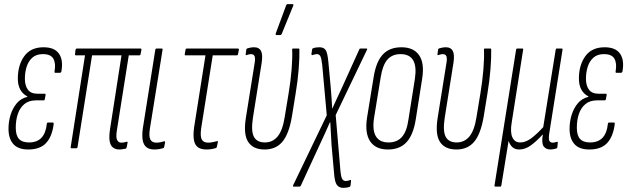

<svg xmlns="http://www.w3.org/2000/svg" viewBox="-20 -715 3029 926"><path d="M116 6Q68 6 44.5 -20Q21 -46 21 -94Q21 -129 31 -161Q41 -193 60.5 -216.5Q80 -240 112 -248V-250Q90 -261 78 -282.5Q66 -304 66 -336Q66 -401 97 -444Q128 -487 190 -487Q243 -487 264.5 -456Q286 -425 276 -370Q274 -364 269 -364H246Q242 -364 243 -370Q250 -409 237.5 -431.5Q225 -454 187 -454Q155 -454 136 -437Q117 -420 108.5 -393Q100 -366 100 -335Q100 -302 114.5 -282.5Q129 -263 160 -263H195Q200 -263 200 -258L196 -236Q195 -231 191 -231H154Q119 -231 97.5 -213Q76 -195 66 -165.5Q56 -136 56 -99Q56 -62 71.5 -45Q87 -28 120 -28Q158 -28 179.5 -50Q201 -72 206 -119Q207 -124 212 -124H235Q239 -124 239 -118Q232 -58 203 -26Q174 6 116 6Z M556 6Q538 6 525.5 -3Q513 -12 509 -33.5Q505 -55 511 -94L566 -448H424L354 -6Q353 0 348 0H324Q320 0 321 -6L390 -448H346Q341 -448 342 -454L344 -474Q346 -481 351 -481H658Q663 -481 662 -474L658 -454Q657 -448 652 -448H601L544 -88Q538 -54 544.5 -40.5Q551 -27 565 -27Q572 -27 577.5 -28Q583 -29 589 -31Q597 -34 595 -25L591 -5Q590 1 586 2Q579 3 571.5 4.5Q564 6 556 6Z M724 6Q701 6 687 -4.5Q673 -15 668.5 -37.5Q664 -60 669 -97L729 -475Q730 -481 736 -481H759Q766 -481 764 -475L703 -95Q697 -56 705.5 -41.5Q714 -27 734 -27Q745 -27 753.5 -29Q762 -31 770 -33Q777 -36 776 -28L772 -7Q771 -2 768 -1Q759 2 748 4Q737 6 724 6Z M975 6Q950 6 935 -4.5Q920 -15 915.5 -38.5Q911 -62 916 -100L971 -448H875Q870 -448 871 -454L875 -476Q876 -481 880 -481H1127Q1133 -481 1132 -474L1128 -454Q1127 -448 1122 -448H1006L950 -95Q945 -56 953.5 -41.5Q962 -27 984 -27Q995 -27 1006.5 -29.5Q1018 -32 1026 -34Q1031 -36 1031 -31L1026 -7Q1026 -3 1021 -1Q1013 2 1000.5 4Q988 6 975 6Z M1256 6Q1201 6 1177 -30.5Q1153 -67 1166 -148L1208 -410Q1212 -433 1208 -443.5Q1204 -454 1190 -454Q1185 -454 1179.5 -452.5Q1174 -451 1168 -449Q1164 -448 1165 -454L1168 -476Q1169 -481 1174 -482Q1180 -484 1188.5 -485.5Q1197 -487 1206 -487Q1230 -487 1239 -469Q1248 -451 1242 -412L1200 -148Q1190 -83 1204.5 -55.5Q1219 -28 1258 -28Q1295 -28 1319 -57Q1343 -86 1353 -150L1372 -265Q1382 -325 1386.5 -381.5Q1391 -438 1389 -476Q1389 -481 1394 -481H1420Q1424 -481 1424 -476Q1425 -439 1420.5 -381.5Q1416 -324 1406 -265L1388 -154Q1374 -70 1342.5 -32Q1311 6 1256 6ZM1313 -546Q1310 -546 1309.5 -548Q1309 -550 1310 -554L1360 -689Q1361 -692 1363 -693.5Q1365 -695 1368 -695H1391Q1394 -695 1395 -693Q1396 -691 1394 -687L1339 -552Q1337 -546 1330 -546Z M1635 191Q1615 191 1604.5 176.5Q1594 162 1591 119L1579 -16Q1578 -43 1576 -70.5Q1574 -98 1573 -125H1571Q1559 -97 1546.5 -70Q1534 -43 1521 -15L1431 180Q1429 185 1425 185H1397Q1391 185 1394 178L1556 -159L1534 -402Q1530 -436 1524.5 -445Q1519 -454 1508 -454Q1503 -454 1497.5 -452.5Q1492 -451 1486 -449Q1482 -448 1482 -455L1485 -475Q1486 -481 1489 -482Q1497 -485 1505 -486Q1513 -487 1521 -487Q1542 -487 1551 -473Q1560 -459 1564 -413L1575 -294Q1577 -269 1579 -243.5Q1581 -218 1582 -192H1583Q1595 -218 1606.5 -243.5Q1618 -269 1630 -294L1713 -477Q1714 -481 1718 -481H1747Q1753 -481 1750 -475L1599 -160L1622 110Q1625 140 1631 149Q1637 158 1648 158Q1653 158 1659 156.5Q1665 155 1670 153Q1674 152 1673 158L1671 178Q1670 184 1667 186Q1658 189 1650.5 190Q1643 191 1635 191Z M1851 6Q1792 6 1765.5 -33Q1739 -72 1750 -146L1782 -343Q1794 -418 1826.5 -452.5Q1859 -487 1916 -487Q1975 -487 2001.5 -448.5Q2028 -410 2016 -335L1985 -138Q1973 -64 1940.5 -29Q1908 6 1851 6ZM1854 -28Q1895 -28 1918.5 -54.5Q1942 -81 1950 -139L1981 -335Q1990 -395 1972.5 -424.5Q1955 -454 1912 -454Q1871 -454 1848 -427Q1825 -400 1816 -342L1784 -146Q1775 -87 1793 -57.5Q1811 -28 1854 -28Z M2181 6Q2126 6 2102 -30.5Q2078 -67 2091 -148L2133 -410Q2137 -433 2133 -443.5Q2129 -454 2115 -454Q2110 -454 2104.5 -452.5Q2099 -451 2093 -449Q2089 -448 2090 -454L2093 -476Q2094 -481 2099 -482Q2105 -484 2113.5 -485.5Q2122 -487 2131 -487Q2155 -487 2164 -469Q2173 -451 2167 -412L2125 -148Q2115 -83 2129.5 -55.5Q2144 -28 2183 -28Q2220 -28 2244 -57Q2268 -86 2278 -150L2297 -265Q2307 -325 2311.5 -381.5Q2316 -438 2314 -476Q2314 -481 2319 -481H2345Q2349 -481 2349 -476Q2350 -439 2345.5 -381.5Q2341 -324 2331 -265L2313 -154Q2299 -70 2267.5 -32Q2236 6 2181 6Z M2370 185Q2364 185 2365 179L2469 -475Q2470 -481 2475 -481H2499Q2505 -481 2503 -475L2448 -125Q2440 -78 2451 -53Q2462 -28 2489 -28Q2516 -28 2543.5 -49Q2571 -70 2600 -102L2660 -475Q2661 -481 2665 -481H2689Q2694 -481 2693 -475L2629 -72Q2625 -45 2629.5 -36Q2634 -27 2646 -27Q2652 -27 2656.5 -28.5Q2661 -30 2666 -31Q2671 -32 2670 -25L2668 -5Q2667 1 2660 2Q2653 4 2647 5Q2641 6 2635 6Q2613 6 2602 -9Q2591 -24 2598 -66H2597Q2568 -34 2540.5 -14Q2513 6 2484 6Q2463 6 2450.5 -6Q2438 -18 2433 -36L2398 179Q2397 185 2393 185Z M2822 6Q2774 6 2750.5 -20Q2727 -46 2727 -94Q2727 -129 2737 -161Q2747 -193 2766.5 -216.5Q2786 -240 2818 -248V-250Q2796 -261 2784 -282.5Q2772 -304 2772 -336Q2772 -401 2803 -444Q2834 -487 2896 -487Q2949 -487 2970.5 -456Q2992 -425 2982 -370Q2980 -364 2975 -364H2952Q2948 -364 2949 -370Q2956 -409 2943.5 -431.5Q2931 -454 2893 -454Q2861 -454 2842 -437Q2823 -420 2814.5 -393Q2806 -366 2806 -335Q2806 -302 2820.5 -282.5Q2835 -263 2866 -263H2901Q2906 -263 2906 -258L2902 -236Q2901 -231 2897 -231H2860Q2825 -231 2803.5 -213Q2782 -195 2772 -165.5Q2762 -136 2762 -99Q2762 -62 2777.5 -45Q2793 -28 2826 -28Q2864 -28 2885.5 -50Q2907 -72 2912 -119Q2913 -124 2918 -124H2941Q2945 -124 2945 -118Q2938 -58 2909 -26Q2880 6 2822 6Z"/></svg>

Font: Sofia Sans Extra Condensed ExtraLight
Style: Italic
Weight: 250
Italic angle: -9°
Version: Version 4.100